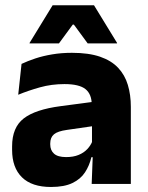

<svg xmlns="http://www.w3.org/2000/svg" viewBox="-20 -707 567 738"><path d="M332.4 0 337.1 -123 333.6 -130.7V-284L332.7 -303.9Q332.7 -345.1 308.5 -364.5Q284.3 -383.8 227.8 -383.8Q178.3 -383.8 133.8 -371.4Q89.3 -359 50 -342.8L62.8 -461.4Q86.3 -472.5 115.7 -482.3Q145.2 -492.1 180.6 -498Q215.9 -504 256.4 -504Q321 -504 364.6 -489Q408.1 -474 434 -446.4Q460 -418.8 471.4 -380.6Q482.9 -342.5 482.9 -296.4V0ZM176 11.7Q102.4 11.7 64.5 -25.4Q26.5 -62.6 26.5 -131V-144.3Q26.5 -217.1 71.1 -251.7Q115.8 -286.3 213.3 -299L345.3 -316.5L354.3 -224.6L237.3 -207.7Q201.8 -202.8 187.5 -190.8Q173.1 -178.8 173.1 -155.4V-151.8Q173.1 -129.5 187.6 -116.4Q202.1 -103.2 234.1 -103.2Q262 -103.2 282.1 -111.5Q302.3 -119.8 315.4 -133.8Q328.6 -147.7 335.1 -164.4L356.6 -102.7H331.3Q323.6 -70.3 306.7 -44.5Q289.8 -18.6 258.4 -3.5Q227.1 11.7 176 11.7ZM182.3 -686.8H341.3L429.9 -542.1V-540.2H317L264 -612.4H259.6L206.6 -540.2H93.7V-542.1Z"/></svg>

Font: Anek Odia Medium
Style: Regular
Weight: 500
Designer: Yesha Goshar & Mahesh Sahu (Odia), Yesha Goshar (Latin)
Foundry: Ek Type
Version: Version 1.003